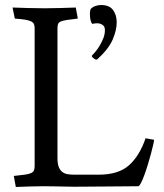

<svg xmlns="http://www.w3.org/2000/svg" viewBox="-20 -742 654 765"><path d="M342 -707Q350 -715 361.5 -718.5Q373 -722 382 -722Q416 -722 430.5 -702Q445 -682 445 -653Q445 -622 429 -584.5Q413 -547 367 -505Q362 -503 354.5 -508.5Q347 -514 345 -519Q350 -524 359 -534.5Q368 -545 376.5 -559Q385 -573 391.5 -589Q398 -605 398 -622Q398 -634 392 -640Q386 -646 377.5 -648Q369 -650 360.5 -649Q352 -648 348 -647Q344 -650 341.5 -659Q339 -668 338.5 -678.5Q338 -689 339 -697Q340 -705 342 -707ZM209 -113Q209 -90 214 -77Q219 -64 228 -57Q237 -50 249.5 -48Q262 -46 276 -46H373Q452 -46 494 -83.5Q536 -121 560 -191L594 -185Q594 -181 590.5 -165.5Q587 -150 581.5 -129.5Q576 -109 569 -86Q562 -63 555 -44Q548 -25 541.5 -12.5Q535 0 531 0Q479 0 413.5 1Q348 2 276 2Q258 2 245.5 1.5Q233 1 220.5 1Q208 1 192.5 0.5Q177 0 154 0Q123 0 99.5 1Q76 2 43 3L35 -41Q62 -44 78 -46Q94 -48 103 -52Q112 -56 115 -62.5Q118 -69 118 -80V-629Q118 -639 115.5 -645.5Q113 -652 104.5 -656.5Q96 -661 80.5 -663.5Q65 -666 39 -668L30 -712Q62 -711 93 -710Q124 -709 158 -709Q189 -709 219 -710Q249 -711 282 -712L290 -668Q263 -665 247 -662.5Q231 -660 222.5 -656.5Q214 -653 211.5 -646.5Q209 -640 209 -629Z"/></svg>

Font: Lusitana
Style: Regular
Weight: 400
Designer: Ana Paula Megda
Foundry: Ana Paula Megda
Version: Version 1.000; ttfautohint (v1.1) -l 8 -r 50 -G 200 -x 14 -D